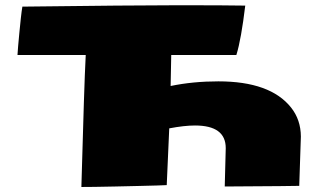

<svg xmlns="http://www.w3.org/2000/svg" viewBox="-20 -728 1253 750"><path d="M641.1 -226.6 631.3 -4.9Q624 -4.4 593 -3.4Q562 -2.4 518.6 -1.5Q475.1 -0.5 430.4 0.5Q385.7 1.5 350.1 2Q314.5 2.4 299.8 2.4H297.9Q297.9 2.4 300.3 -79.8Q302.7 -162.1 307.6 -326.7Q311.5 -448.7 314.9 -513.2H48.3Q48.8 -523.4 50.8 -547.4Q52.7 -571.3 55.7 -600.8Q58.6 -630.4 61.5 -657.7Q64.5 -685.1 67.4 -702.1Q279.3 -704.6 431.6 -706.1Q584 -707.5 676.8 -707.5Q861.3 -707.5 938 -706.1Q930.2 -641.1 921.6 -593Q913.1 -544.9 903.3 -513.2H648.9L646.5 -392.1Q733.9 -410.2 833 -410.2Q1036.1 -410.2 1117.2 -307.6Q1154.8 -260.3 1155.3 -194.8L1148.9 -2Q1145.5 -1.5 1072.8 -1Q1000 -0.5 857.9 0.5L861.8 -149.4Q861.8 -237.8 741.7 -237.8Q700.2 -237.8 641.1 -226.6Z"/></svg>

Font: Seymour One
Style: Regular
Weight: 400
Designer: Vernon Adams
Foundry: Vernon Adams
Version: Version 1.100; ttfautohint (v1.8.4.7-5d5b);gftools[0.9.33]